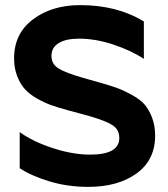

<svg xmlns="http://www.w3.org/2000/svg" viewBox="-20 -720 658 750"><path d="M446 -181Q446 -214 419.5 -231Q393 -248 331 -266L243 -290Q206 -300 179.5 -309.5Q153 -319 124 -335.5Q95 -352 77 -372Q59 -392 47 -423Q35 -454 35 -492Q35 -589 109 -644.5Q183 -700 293 -700Q438 -700 542 -636V-490Q492 -523 422.5 -546Q353 -569 289 -569Q237 -569 209 -551.5Q181 -534 181 -502Q181 -469 209.5 -452Q238 -435 304 -416L378 -395Q417 -384 442 -374.5Q467 -365 497.5 -348Q528 -331 545 -311.5Q562 -292 574 -260.5Q586 -229 586 -190Q586 -95 513.5 -42.5Q441 10 325 10Q243 10 171.5 -12Q100 -34 57 -63V-204Q108 -167 186 -141.5Q264 -116 332 -116Q446 -116 446 -181Z"/></svg>

Font: Roundo SemiBold
Style: Regular
Weight: 600
Designer: Namrata Goyal (Gurmukhi), Shiva Nallaperumal (Latin)
Foundry: Indian Type Foundry
Version: Version 1.000;PS 1.0;hotconv 1.0.88;makeotf.lib2.5.647800